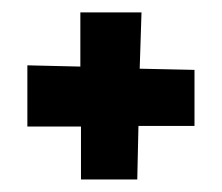

<svg xmlns="http://www.w3.org/2000/svg" viewBox="-20 -493 356 308"><path d="M200.2 -205.1H109.9V-290H23.9V-388.2L108.9 -386.2V-473.1H207L204.1 -382.8L292 -380.9V-291H202.1Z"/></svg>

Font: Mouse Memoirs
Style: Regular
Weight: 400
Version: Version 1.000